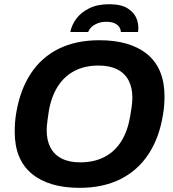

<svg xmlns="http://www.w3.org/2000/svg" viewBox="-20 -892 833 924"><path d="M362.9 12Q215.3 12 133 -55.9Q50.8 -123.9 50.8 -257.7Q50.8 -281.1 52.5 -304Q54.2 -326.9 58.2 -349.3Q76.7 -459.4 127.9 -537.6Q179.1 -615.7 262.2 -657.1Q345.3 -698.4 458.5 -698.4Q607.1 -698.4 689.4 -630.4Q771.7 -562.3 771.7 -428Q771.7 -406.5 770 -384.5Q768.4 -362.5 764.4 -340.3Q746.8 -229.4 694.8 -150.4Q642.9 -71.5 559.3 -29.7Q475.7 12 362.9 12ZM365.5 -110.7Q433 -110.7 482.7 -136.6Q532.4 -162.5 563.3 -211.4Q594.1 -260.3 606 -330Q610.7 -355.7 612.9 -372.3Q615.1 -388.9 616.1 -400.3Q617.1 -411.8 617.1 -421.7Q617.1 -470.2 598.9 -504.9Q580.7 -539.7 544.3 -558.1Q507.9 -576.5 454.4 -576.5Q387.6 -576.5 338.3 -550.6Q289 -524.7 257.9 -475.8Q226.8 -426.9 214.9 -357.2Q211 -331.5 208.8 -314.5Q206.6 -297.6 205.6 -286.5Q204.6 -275.4 204.6 -265.3Q204.6 -217 222.7 -182.3Q240.7 -147.6 276.7 -129.2Q312.7 -110.7 365.5 -110.7ZM318.3 -737.9Q324.8 -771.3 347.2 -801.8Q369.7 -832.3 409.3 -852Q449 -871.7 505.1 -871.7Q563.1 -871.7 595 -851.3Q626.9 -830.8 638.2 -800.2Q649.5 -769.5 644.3 -737.9H561.5Q561.5 -748.9 555.1 -760Q548.7 -771.1 533.6 -779.1Q518.4 -787.1 491.9 -787.1Q467.3 -787.1 448.8 -779.4Q430.2 -771.7 419.2 -760.7Q408.3 -749.7 404.6 -737.9Z"/></svg>

Font: Archivo Variable SemiBold
Style: Italic
Weight: 600
Italic angle: -10°
Designer: Hector Gatti
Foundry: Omnibus-Type
Version: Version 2.001